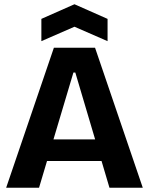

<svg xmlns="http://www.w3.org/2000/svg" viewBox="-20 -885 701 905"><path d="M9 0 234 -660H428L653 0H496L335 -543H326L164 0ZM132 -126V-228H548V-126ZM175 -691V-796L331 -865L487 -796V-691L331 -759Z"/></svg>

Font: Bricolage Grotesque 72pt
Style: Bold
Weight: 700
Designer: Mathieu Triay
Foundry: Atelier Triay
Version: Version 1.001;gftools[0.9.33.dev8+g029e19f]